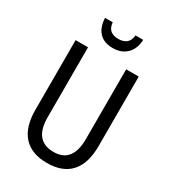

<svg xmlns="http://www.w3.org/2000/svg" viewBox="-220 -1029 1025 1151"><g transform="rotate(30 292.5 -454.0)"><path d="M511 -232Q511 -114 456 -52Q401 10 292 10Q185 10 129.5 -51.5Q74 -113 74 -232V-714H160V-231Q160 -147 194 -107Q228 -67 294 -67Q424 -67 424 -232V-714H511ZM424 -918Q422 -856 386 -820Q350 -784 290 -784Q229 -784 196 -818.5Q163 -853 160 -918H213Q217 -880 237 -864Q257 -848 292 -848Q325 -848 346 -864Q367 -880 371 -918Z"/></g></svg>

Font: Noto Sans Gurmukhi Condensed
Style: Regular
Weight: 400
Width: 3
Designer: Jelle Bosma - Monotype Design Team
Foundry: Monotype Imaging Inc.
Version: Version 2.004; ttfautohint (v1.8.4.7-5d5b)